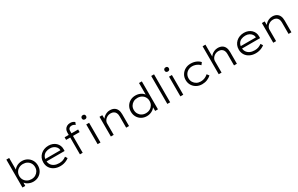

<svg xmlns="http://www.w3.org/2000/svg" viewBox="278 -2570 6829 4403"><g transform="rotate(-30 3692.5 -368.5)"><path d="M419 10Q376 10 337 -2Q298 -14 266 -34.5Q234 -55 212 -82Q190 -109 181 -138L209 -134L206 -1H132V-740H207V-397L186 -390Q196 -419 217 -445Q238 -471 269.5 -491Q301 -511 339.5 -522.5Q378 -534 421 -534Q498 -534 559.5 -499Q621 -464 657 -402.5Q693 -341 693 -262Q693 -184 657.5 -122.5Q622 -61 560 -25.5Q498 10 419 10ZM411 -62Q471 -62 517.5 -88.5Q564 -115 591 -160Q618 -205 618 -262Q618 -321 591.5 -366Q565 -411 518 -437Q471 -463 411 -463Q349 -463 301.5 -437Q254 -411 227 -366Q200 -321 200 -263Q200 -205 227.5 -159.5Q255 -114 302.5 -88Q350 -62 411 -62Z M1133 10Q1046 10 977.5 -24Q909 -58 871 -119Q833 -180 833 -259Q833 -322 855 -371.5Q877 -421 916.5 -458Q956 -495 1009.5 -515Q1063 -535 1124 -535Q1183 -535 1232 -516.5Q1281 -498 1317 -464Q1353 -430 1372 -384Q1391 -338 1389 -282L1388 -243H894L883 -306H1331L1313 -293V-317Q1311 -353 1287 -386.5Q1263 -420 1221 -441.5Q1179 -463 1124 -463Q1062 -463 1013.5 -441.5Q965 -420 937.5 -376Q910 -332 910 -264Q910 -202 939 -157Q968 -112 1020.5 -87Q1073 -62 1146 -62Q1200 -62 1243 -77Q1286 -92 1330 -124L1366 -68Q1340 -47 1304 -29Q1268 -11 1225 -0.5Q1182 10 1133 10Z M1654 0V-579Q1654 -625 1674 -660.5Q1694 -696 1731 -716.5Q1768 -737 1817 -737Q1855 -737 1885 -725Q1915 -713 1933 -694L1907 -632Q1889 -648 1866 -657.5Q1843 -667 1821 -667Q1788 -667 1767 -655.5Q1746 -644 1736.5 -624Q1727 -604 1727 -579V0H1694Q1684 0 1674 0Q1664 0 1654 0ZM1545 -446V-515H1903V-446ZM2122 0V-522H2198V0ZM2159 -637Q2132 -637 2117 -651.5Q2102 -666 2102 -692Q2102 -716 2117.5 -731.5Q2133 -747 2159 -747Q2187 -747 2201.5 -732.5Q2216 -718 2216 -692Q2216 -668 2201 -652.5Q2186 -637 2159 -637Z M2473 0V-522H2547L2550 -397L2532 -394Q2546 -430 2577.5 -461.5Q2609 -493 2654.5 -513.5Q2700 -534 2750 -534Q2817 -534 2862.5 -507.5Q2908 -481 2931 -432Q2954 -383 2954 -313V0H2878V-305Q2878 -357 2860 -392Q2842 -427 2808.5 -445.5Q2775 -464 2730 -463Q2690 -463 2657 -449Q2624 -435 2599.5 -412.5Q2575 -390 2561.5 -361.5Q2548 -333 2548 -303V0H2511Q2501 0 2491.5 0Q2482 0 2473 0Z M3426 10Q3347 10 3285.5 -25.5Q3224 -61 3189 -122.5Q3154 -184 3154 -262Q3154 -341 3189.5 -402.5Q3225 -464 3287 -499Q3349 -534 3428 -534Q3474 -534 3514.5 -522Q3555 -510 3587.5 -488.5Q3620 -467 3641 -439Q3662 -411 3669 -380L3645 -388V-740H3720V0H3646L3644 -137L3664 -142Q3658 -112 3636.5 -85Q3615 -58 3583 -36.5Q3551 -15 3510.5 -2.5Q3470 10 3426 10ZM3439 -60Q3500 -60 3547.5 -86.5Q3595 -113 3622 -158.5Q3649 -204 3649 -263Q3649 -320 3622.5 -365.5Q3596 -411 3548.5 -437Q3501 -463 3439 -463Q3379 -463 3332.5 -437Q3286 -411 3259 -366Q3232 -321 3232 -263Q3232 -205 3259 -159Q3286 -113 3332.5 -86.5Q3379 -60 3439 -60Z M3968 0V-740H4043V0Z M4314 0V-522H4390V0ZM4351 -637Q4324 -637 4309 -651.5Q4294 -666 4294 -692Q4294 -716 4309.5 -731.5Q4325 -747 4351 -747Q4379 -747 4393.5 -732.5Q4408 -718 4408 -692Q4408 -668 4393 -652.5Q4378 -637 4351 -637Z M4890 10Q4808 10 4744 -25.5Q4680 -61 4642.5 -122.5Q4605 -184 4605 -262Q4605 -340 4642.5 -401.5Q4680 -463 4744 -498.5Q4808 -534 4891 -534Q4966 -534 5029.5 -507.5Q5093 -481 5133 -435L5089 -377Q5066 -402 5034.5 -421.5Q5003 -441 4966 -452Q4929 -463 4890 -463Q4831 -463 4783.5 -437Q4736 -411 4709 -365.5Q4682 -320 4682 -262Q4682 -204 4710 -158.5Q4738 -113 4785 -87Q4832 -61 4889 -61Q4931 -61 4967 -71Q5003 -81 5033.5 -99Q5064 -117 5088 -139L5131 -82Q5088 -42 5025.5 -16Q4963 10 4890 10Z M5329 0V-740H5404V-392L5383 -379Q5394 -421 5427.5 -456.5Q5461 -492 5508.5 -513Q5556 -534 5606 -534Q5674 -534 5719.5 -507.5Q5765 -481 5787.5 -432Q5810 -383 5810 -313V0H5734V-305Q5734 -357 5716 -392.5Q5698 -428 5664.5 -446.5Q5631 -465 5585 -464Q5546 -464 5513 -450Q5480 -436 5455.5 -413Q5431 -390 5417.5 -361.5Q5404 -333 5404 -303V0H5367Q5355 0 5346 0Q5337 0 5329 0Z M6309 10Q6222 10 6153.5 -24Q6085 -58 6047 -119Q6009 -180 6009 -259Q6009 -322 6031 -371.5Q6053 -421 6092.5 -458Q6132 -495 6185.5 -515Q6239 -535 6300 -535Q6359 -535 6408 -516.5Q6457 -498 6493 -464Q6529 -430 6548 -384Q6567 -338 6565 -282L6564 -243H6070L6059 -306H6507L6489 -293V-317Q6487 -353 6463 -386.5Q6439 -420 6397 -441.5Q6355 -463 6300 -463Q6238 -463 6189.5 -441.5Q6141 -420 6113.5 -376Q6086 -332 6086 -264Q6086 -202 6115 -157Q6144 -112 6196.5 -87Q6249 -62 6322 -62Q6376 -62 6419 -77Q6462 -92 6506 -124L6542 -68Q6516 -47 6480 -29Q6444 -11 6401 -0.5Q6358 10 6309 10Z M6773 0V-522H6847L6850 -397L6832 -394Q6846 -430 6877.5 -461.5Q6909 -493 6954.5 -513.5Q7000 -534 7050 -534Q7117 -534 7162.5 -507.5Q7208 -481 7231 -432Q7254 -383 7254 -313V0H7178V-305Q7178 -357 7160 -392Q7142 -427 7108.5 -445.5Q7075 -464 7030 -463Q6990 -463 6957 -449Q6924 -435 6899.5 -412.5Q6875 -390 6861.5 -361.5Q6848 -333 6848 -303V0H6811Q6801 0 6791.5 0Q6782 0 6773 0Z"/></g></svg>

Font: Lexend Exa Light
Style: Regular
Weight: 300
Designer: Bonnie Shaver-Troup, Thomas Jockin
Foundry: Lexend
Version: Version 1.007